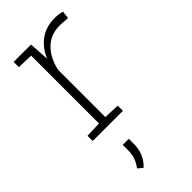

<svg xmlns="http://www.w3.org/2000/svg" viewBox="-251 -593 907 907"><g transform="rotate(-45 202.5 -139.0)"><path d="M41.5 0V-34.7L121.1 -37.6V-490.7L41.5 -493.7V-528.3H157.7L163.1 -442.4L163.6 -426.3Q185.5 -479 226.6 -508.5Q267.6 -538.1 326.2 -538.1Q338.4 -538.1 353 -535.9Q367.7 -533.7 374.5 -531.7L369.6 -493.2L320.3 -496.6Q256.8 -497.1 217 -457.5Q177.2 -418 163.6 -352.5V-37.6L243.2 -34.7V0ZM121.6 259.8 98.1 239.7Q114.3 217.3 121.6 196.8Q128.9 176.3 128.9 147.9V113.3H169.4V147Q169.4 182.1 157.2 210.2Q145 238.3 121.6 259.8Z"/></g></svg>

Font: Roboto Slab ExtraLight
Style: Regular
Weight: 250
Designer: Google
Version: Version 2.000; ttfautohint (v1.8.1.43-b0c9)